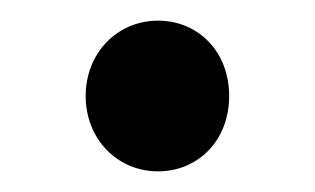

<svg xmlns="http://www.w3.org/2000/svg" viewBox="-20 -409 305 186"><path d="M133 -243C172 -243 202 -273 202 -316C202 -359 172 -389 133 -389C94 -389 63 -358 63 -316C63 -274 94 -243 133 -243Z"/></svg>

Font: Falling Sky
Style: Light
Weight: 400
Designer: Paul D. Hunt
Foundry: Adobe Systems Incorporated
Version: Version 1.02